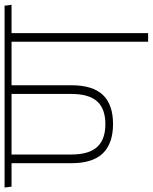

<svg xmlns="http://www.w3.org/2000/svg" viewBox="46 -734 668 840"><g transform="rotate(-90 380.0 -314.0)"><path d="M655 -607.5H617.5V0H655ZM554.5 -597.5H779L775 -628H550.5ZM-16.5 -597.5H765L761 -628H-20.5ZM257.5 -153.5Q342.5 -153.5 384.8 -198Q427 -242.5 427 -336V-608.5H389V-336.5Q389 -259 356.5 -223Q324 -187 256.5 -187Q190 -187 157 -223Q124 -259 124 -336.5V-608.5H86V-336Q86 -242.5 129.2 -198Q172.5 -153.5 257.5 -153.5Z"/></g></svg>

Font: Anek Devanagari ExtraLight
Style: Regular
Weight: 250
Designer: Kailash Malviya (Devanagari) & Yesha Goshar (Latin)
Foundry: Ek Type
Version: Version 1.003